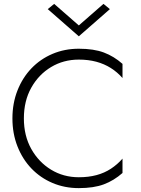

<svg xmlns="http://www.w3.org/2000/svg" viewBox="-20 -960 725 989"><path d="M103 -350Q103 -440 141 -508Q179 -576 243 -614.5Q307 -653 386 -653Q435 -653 476 -642Q517 -631 551 -609.5Q585 -588 611 -558V-631Q567 -670 515 -689.5Q463 -709 386 -709Q313 -709 250.5 -682.5Q188 -656 142 -608Q96 -560 70 -494Q44 -428 44 -350Q44 -272 70 -206Q96 -140 142 -92Q188 -44 250.5 -17.5Q313 9 386 9Q463 9 515 -10.5Q567 -30 611 -69V-143Q585 -113 551.5 -91Q518 -69 477 -58Q436 -47 386 -47Q307 -47 243 -86Q179 -125 141 -193Q103 -261 103 -350ZM386 -829 259 -940 226 -913 386 -773 546 -913 513 -940Z"/></svg>

Font: Jost Light
Style: Regular
Weight: 300
Version: Version 3.710